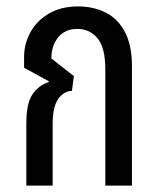

<svg xmlns="http://www.w3.org/2000/svg" viewBox="-20 -578 495 598"><path d="M62 0V-193Q62 -256 81 -284Q100 -312 131 -322L132 -325L55 -367V-401Q55 -441 74.5 -477Q94 -513 132 -535.5Q170 -558 223 -558Q271 -558 309 -539Q347 -520 369 -478.5Q391 -437 391 -371V0H308V-362Q308 -430 283.5 -459Q259 -488 221 -488Q183 -488 161.5 -462Q140 -436 140 -396L210 -341L204 -295Q178 -294 161 -269.5Q144 -245 144 -191V0Z"/></svg>

Font: Noto Sans Thai ExtraCondensed
Style: Regular
Weight: 400
Width: 2
Designer: Monotype Design Team
Foundry: Monotype Imaging Inc.
Version: Version 2.002